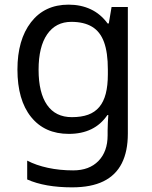

<svg xmlns="http://www.w3.org/2000/svg" viewBox="-20 -566 655 826"><path d="M275 -546Q328 -546 370.5 -526Q413 -506 443 -465H448L460 -536H530V9Q530 85 504 136.5Q478 188 425 214Q372 240 290 240Q232 240 183.5 231.5Q135 223 97 206V125Q135 145 186 156Q237 167 295 167Q364 167 403.5 126.5Q443 86 443 16V-5Q443 -17 444 -39.5Q445 -62 446 -71H442Q414 -30 372.5 -10Q331 10 276 10Q172 10 113.5 -63Q55 -136 55 -267Q55 -395 113.5 -470.5Q172 -546 275 -546ZM287 -472Q220 -472 183 -418.5Q146 -365 146 -266Q146 -167 182.5 -114.5Q219 -62 289 -62Q330 -62 359 -72.5Q388 -83 407 -105.5Q426 -128 435 -163Q444 -198 444 -246V-267Q444 -340 427.5 -385Q411 -430 376 -451Q341 -472 287 -472Z"/></svg>

Font: malayalam15
Style: Book
Weight: 400
Designer: Jelle Bosma - Monotype Design Team
Foundry: Monotype Imaging Inc.
Version: Version 2.003